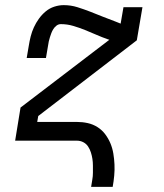

<svg xmlns="http://www.w3.org/2000/svg" viewBox="-20 -548 640 748"><path d="M335 180Q337 166 339.5 152.5Q342 139 342 125Q342 111 342 97.5Q342 84 340 71Q338 58 334 45.5Q330 33 323 22.5Q316 12 304.5 6Q293 0 279 0H39L60 -129L406 -393L400 -395Q377 -403 355.5 -412.5Q334 -422 311.5 -431Q289 -440 265.5 -447Q242 -454 217 -454Q208 -454 200.5 -448.5Q193 -443 188 -435Q183 -427 180 -419Q177 -411 174.5 -403Q172 -395 170 -386.5Q168 -378 167 -369L159 -322H84L92 -369Q95 -388 99.5 -406Q104 -424 112 -441.5Q120 -459 131.5 -475Q143 -491 158 -503.5Q173 -516 191.5 -522Q210 -528 228 -528Q256 -528 281.5 -520Q307 -512 331.5 -502.5Q356 -493 380.5 -483Q405 -473 430 -464L450 -456L461 -520H535L513 -391L129 -96L125 -73H279Q301 -73 321.5 -68.5Q342 -64 359.5 -53Q377 -42 389.5 -25.5Q402 -9 410 10Q418 29 421.5 50Q425 71 426 92.5Q427 114 425 136Q423 158 419 180Z"/></svg>

Font: Iosevka HT Extended
Style: Italic
Weight: 400
Width: 7
Italic angle: -9°
Monospace: yes
Designer: Belleve Invis
Foundry: Belleve Invis
Version: Version 32.3.0; ttfautohint (v1.8.4)